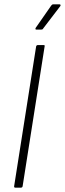

<svg xmlns="http://www.w3.org/2000/svg" viewBox="-20 -862 298 882"><path d="M50 0Q44 0 45 -7L146 -649Q148 -655 154 -655H180Q187 -655 185 -649L84 -7Q83 0 76 0ZM147 -726Q144 -726 143 -728Q142 -730 144 -734L215 -836Q219 -842 224 -842H254Q257 -842 258 -839.5Q259 -837 257 -834L179 -732Q177 -728 174.5 -727Q172 -726 169 -726Z"/></svg>

Font: Sofia Sans Condensed ExtraLight
Style: Italic
Weight: 250
Italic angle: -9°
Version: Version 4.100